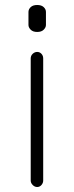

<svg xmlns="http://www.w3.org/2000/svg" viewBox="-20 -735 298 769"><path d="M129 -527Q139 -527 146 -519.5Q153 -512 153 -501V-12Q153 -2 146 6Q139 14 129 14Q119 14 111 6Q103 -2 103 -12V-501Q103 -512 111 -519.5Q119 -527 129 -527ZM129 -715Q146 -715 155 -706.5Q164 -698 164 -687V-635Q164 -625 155 -616Q146 -607 129 -607Q112 -607 103 -616Q94 -625 94 -635V-687Q94 -698 103 -706.5Q112 -715 129 -715Z"/></svg>

Font: Zen Kurenaido
Style: Regular
Weight: 400
Designer: Yoshimichi Ohira
Foundry: Positype
Version: Version 1.001